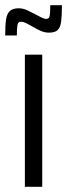

<svg xmlns="http://www.w3.org/2000/svg" viewBox="-55 -721 259 741"><path d="M41 0V-510H108V0ZM-35 -584Q-35 -623 -31.5 -646Q-28 -669 -16.5 -679Q-5 -689 17 -689Q34 -689 50 -681.5Q66 -674 81 -666Q94 -659 105 -653.5Q116 -648 124 -648Q135 -648 137 -661Q139 -674 139 -701H184Q184 -661 181 -638Q178 -615 167.5 -605Q157 -595 134 -595Q118 -595 103 -601.5Q88 -608 73 -617Q60 -624 48 -630.5Q36 -637 25 -637Q15 -637 12.5 -625Q10 -613 10 -584Z"/></svg>

Font: Saira UltraCondensed Medium
Style: Regular
Weight: 500
Width: 1
Designer: Hector Gatti with collaboration of the Omnibus-Type team
Foundry: Omnibus-Type
Version: Version 1.101